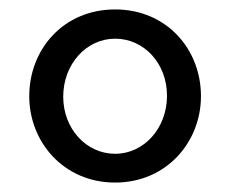

<svg xmlns="http://www.w3.org/2000/svg" viewBox="-20 -731 488 407"><path d="M224 -344C333 -344 406 -430 406 -527C406 -627 333 -711 224 -711C115 -711 42 -627 42 -527C42 -430 115 -344 224 -344ZM114 -526C114 -595 163 -649 224 -649C285 -649 334 -597 334 -528C334 -459 285 -405 224 -405C163 -405 114 -458 114 -526Z"/></svg>

Font: Raleway Med
Style: Regular
Weight: 500
Designer: Matt McInerney, Pablo Impallari, Rodrigo Fuenzalida
Foundry: Matt McInerney, Pablo Impallari, Rodrigo Fuenzalida
Version: Version 3.00 July 28, 2015